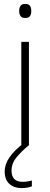

<svg xmlns="http://www.w3.org/2000/svg" viewBox="-20 -744 257 982"><path d="M108 -724Q127 -724 133.5 -714Q140 -704 140 -688Q140 -672 133.5 -662Q127 -652 108 -652Q92 -652 85 -662Q78 -672 78 -688Q78 -704 85 -714Q92 -724 108 -724ZM128 -530V0H89V-530ZM39 128Q39 186 95 186Q109 186 121.5 184Q134 182 143 179V209Q133 213 120 215.5Q107 218 90 218Q52 218 28 196.5Q4 175 4 133Q4 96 29 60Q54 24 102 -12L126 0Q92 28 65.5 59.5Q39 91 39 128Z"/></svg>

Font: Noto Sans Bengali UI ExtraLight
Style: Regular
Weight: 200
Designer: Jelle Bosma - Monotype Design Team
Foundry: Monotype Imaging Inc.
Version: Version 2.003; ttfautohint (v1.8.4.7-5d5b)